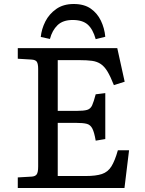

<svg xmlns="http://www.w3.org/2000/svg" viewBox="-20 -941 726 961"><path d="M69 0V-53L138 -57Q156 -58 163.5 -68Q171 -78 171 -108V-596Q171 -621 164.5 -631.5Q158 -642 136 -643L69 -647V-700H567L604 -532L550 -515Q533 -558 518 -583Q503 -608 484.5 -620.5Q466 -633 441 -636.5Q416 -640 378 -640H269V-386H363Q399 -386 416 -391Q433 -396 441 -413.5Q449 -431 459 -469L507 -475V-245L459 -237Q452 -278 442.5 -297Q433 -316 415 -321Q397 -326 361 -326H269V-60H409Q460 -60 490 -70Q520 -80 537.5 -108Q555 -136 570 -189H626L603 0ZM349 -921Q401 -921 434 -898Q467 -875 485 -837.5Q503 -800 507 -757L459 -745Q445 -795 419 -818Q393 -841 344 -841Q295 -841 268 -815Q241 -789 230 -746L184 -756Q188 -796 207 -833.5Q226 -871 261.5 -896Q297 -921 349 -921Z"/></svg>

Font: Literata 7pt
Style: Regular
Weight: 400
Designer: Latin by Veronika Burian and Jose Scaglione. Greek by Irene Vlachou. Cyrillic by Vera Evstafieva.
Foundry: TypeTogether
Version: Version 3.002